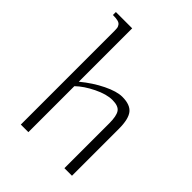

<svg xmlns="http://www.w3.org/2000/svg" viewBox="-197 -789 894 894"><g transform="rotate(45 250.5 -342.0)"><path d="M39.1 -683.6H146.5V-332Q197.3 -374 250.5 -399.9Q303.7 -425.8 339.8 -425.8Q391.6 -425.8 412.6 -399.2Q433.6 -372.6 433.6 -308.6V0H383.8V-295.9Q383.8 -343.3 370.6 -363Q357.4 -382.8 317.4 -382.8Q279.3 -382.8 228.8 -358.2Q178.2 -333.5 146.5 -302.7V0H96.7V-616.2Q96.7 -629.4 95.7 -635.7Q94.7 -642.1 89.6 -649.9Q84.5 -657.7 72.3 -660.9Q60.1 -664.1 39.1 -664.1Z"/></g></svg>

Font: Buda
Style: light
Weight: 400
Version: Version 1.002